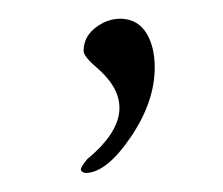

<svg xmlns="http://www.w3.org/2000/svg" viewBox="-20 -115 236 203"><path d="M106.9 -95.2Q132.8 -95.2 141.1 -64.9Q143.6 -55.2 143.6 -43.9Q143.6 -7.3 118.2 30Q92.8 67.4 70.8 67.9Q65.9 67.4 65.4 64Q65.9 61 72.3 53.2Q133.8 2.4 84 -42Q68.4 -55.2 68.4 -61Q68.4 -80.1 88.9 -90.8Q97.7 -95.2 106.9 -95.2Z"/></svg>

Font: Kristi
Style: Regular
Weight: 400
Italic angle: -15°
Version: Version 1.004